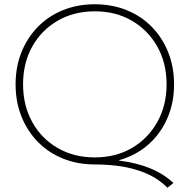

<svg xmlns="http://www.w3.org/2000/svg" viewBox="-20 -760 886 899"><path d="M764 119Q728 82 678 58Q628 34 564.5 22Q501 10 424 10Q343 10 275 -17.5Q207 -45 157.5 -95.5Q108 -146 80.5 -214.5Q53 -283 53 -365Q53 -447 80.5 -515.5Q108 -584 157.5 -634.5Q207 -685 275 -712.5Q343 -740 424 -740Q505 -740 573 -712.5Q641 -685 690.5 -634.5Q740 -584 767.5 -515.5Q795 -447 795 -365Q795 -278 763.5 -206Q732 -134 675 -83.5Q618 -33 538 -10V-8Q620 2 684 28.5Q748 55 792 97ZM424 -23Q522 -23 597.5 -67Q673 -111 716.5 -188.5Q760 -266 760 -365Q760 -465 716.5 -542Q673 -619 597.5 -663Q522 -707 424 -707Q326 -707 250 -663Q174 -619 131 -542Q88 -465 88 -365Q88 -266 131 -188.5Q174 -111 250 -67Q326 -23 424 -23Z"/></svg>

Font: M PLUS 2 Thin ExtraLight
Style: Regular
Weight: 250
Version: Version 1.001